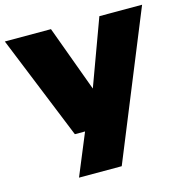

<svg xmlns="http://www.w3.org/2000/svg" viewBox="-119 -655 950 981"><g transform="rotate(-15 356.0 -165.0)"><path d="M216 0 -7 -550H237L365 -201.5L493 -550H719L405 220H179L270 0Z"/></g></svg>

Font: Encode Sans Expanded Black
Style: Regular
Weight: 900
Width: 7
Designer: Multiple Designers
Foundry: Impallari Type
Version: Version 3.000; ttfautohint (v1.8.3) -l 8 -r 50 -G 200 -x 14 